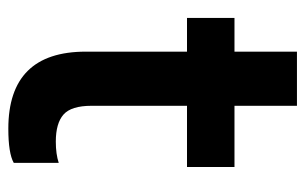

<svg xmlns="http://www.w3.org/2000/svg" viewBox="-156 -564 733 461"><g transform="rotate(90 210.5 -333.5)"><path d="M289 13Q104 13 104 -173V-416H23V-530H104V-680H234V-530H381V-416H234V-187Q234 -138 255 -119.5Q276 -101 320 -101Q350 -101 371 -108V0Q348 13 289 13Z"/></g></svg>

Font: Tanohe Sans SemiBold
Style: Regular
Weight: 600
Designer: Village Type and Design LLC & Cristiano Sobral
Foundry: Cooper Hewitt Smithsonian Design Museum
Version: Version 1.00;September 29, 2021;FontCreator 13.0.0.2655 64-b